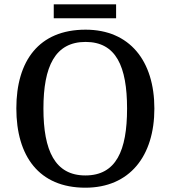

<svg xmlns="http://www.w3.org/2000/svg" viewBox="-20 -863 794 893"><path d="M230 -778H520V-843H230ZM377 10C583 10 698 -137 698 -358C698 -580 583 -725 378 -725C161 -725 56 -580 56 -359C56 -137 161 10 377 10ZM377 -47C236 -47 182 -162 182 -358C182 -554 236 -668 378 -668C520 -668 571 -554 571 -358C571 -162 520 -47 377 -47Z"/></svg>

Font: Noto Serif Yezidi Medium
Style: Regular
Weight: 500
Designer: Dalton Maag Ltd
Foundry: Dalton Maag Ltd
Version: Version 1.001